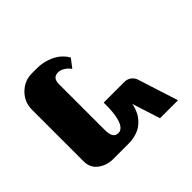

<svg xmlns="http://www.w3.org/2000/svg" viewBox="-99 -590 751 751"><g transform="rotate(45 276.0 -215.0)"><path d="M137.3 0H423Q459.3 0 479 -26.7Q498.7 -53.3 498.7 -87.3V-173.3Q498.7 -195.7 493 -214.3Q487.3 -233 478.8 -245Q470.3 -257 459.3 -266.3Q448.3 -275.7 438.2 -280.5Q428 -285.3 418.5 -288.5Q409 -291.7 404.3 -292.5Q399.7 -293.3 398.7 -293.3L515.3 -330.7V-430L347.3 -376.3Q333.7 -371.7 325 -359.8Q316.3 -348 316.3 -333.7V-218Q316.3 -218 348 -217.7Q428 -213.7 439.7 -184.3Q441.3 -179.7 441.3 -175Q441.3 -158.3 429 -151.8Q416.7 -145.3 394.7 -145.3H142Q108.3 -145.3 106.3 -171.7Q106.3 -173.3 106.3 -175Q106.3 -188.3 113.8 -200.7Q121.3 -213 128.7 -218.7L136.3 -224.3L100.7 -251.7Q87.3 -244.3 76.7 -233.7Q66 -223 59.5 -212.3Q53 -201.7 48.2 -188.8Q43.3 -176 41.2 -167Q39 -158 37.8 -147.8Q36.7 -137.7 36.7 -135Q36.7 -132.3 36.7 -130V-100.7Q36.7 -59 66.2 -29.5Q95.7 0 137.3 0Z"/></g></svg>

Font: Jomhuria
Style: Regular
Weight: 400
Designer: Arabic design by Kourosh Beigpour, Latin design by Eben Sorkin, engineering by Lasse Fister and Khaled Hosney
Version: Version 1.0010